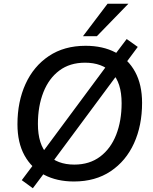

<svg xmlns="http://www.w3.org/2000/svg" viewBox="-20 -958 815 1023"><path d="M374 9Q283 9 215.5 -26.5Q148 -62 110.5 -130Q73 -198 73 -296Q73 -416 116 -510.5Q159 -605 240.5 -659.5Q322 -714 436 -714Q528 -714 595.5 -678.5Q663 -643 700 -575Q737 -507 737 -410Q737 -289 694 -194.5Q651 -100 569.5 -45.5Q488 9 374 9ZM376 -81Q457 -81 513.5 -123.5Q570 -166 599 -240Q628 -314 628 -408Q628 -518 576 -571Q524 -624 433 -624Q352 -624 296 -582Q240 -540 211 -466Q182 -392 182 -298Q182 -188 233.5 -134.5Q285 -81 376 -81ZM155 45 96 2 171 -98 203 -142 547 -606 580 -651 655 -750 714 -708 639 -607 607 -563 263 -99 230 -55ZM422 -765 553 -938H664L496 -765Z"/></svg>

Font: Nunito Sans SemiBold
Style: Italic
Weight: 600
Italic angle: -9°
Designer: Vernon Adams
Foundry: Vernon Adams
Version: Version 3.006; ttfautohint (v1.8.3)